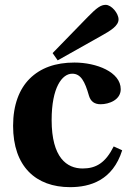

<svg xmlns="http://www.w3.org/2000/svg" viewBox="-20 -760 534 792"><path d="M197 -541 218 -511 401 -614C437 -634 469 -654 469 -680C469 -705 440 -740 416 -740C396 -740 379 -728 342 -690ZM34 -241C34 -73 128 12 269 12C352 12 445 -16 484 -140L449 -156C415 -88 376 -65 321 -65C256 -65 193 -109 193 -265C193 -399 236 -456 278 -456C313 -456 330 -425 347 -365C354 -342 369 -330 395 -330C430 -330 478 -348 478 -392C478 -463 378 -502 287 -502C209 -502 147 -480 102 -435C60 -393 34 -328 34 -241Z"/></svg>

Font: Heuristica
Style: Bold
Weight: 700
Version: Version 1.0.1